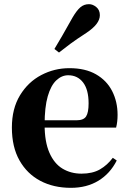

<svg xmlns="http://www.w3.org/2000/svg" viewBox="-20 -884 619 921"><path d="M320 17Q237 17 173.5 -16.5Q110 -50 73.5 -114.5Q37 -179 37 -272Q37 -363 76 -427Q115 -491 178 -524Q241 -557 313 -557Q389 -557 440.5 -527.5Q492 -498 518 -447Q544 -396 544 -333Q544 -299 537 -272H101V-307H347Q381 -307 393 -325.5Q405 -344 405 -388Q405 -454 378.5 -488.5Q352 -523 307 -523Q276 -523 250 -498.5Q224 -474 209 -422Q194 -370 194 -286Q194 -204 217 -151.5Q240 -99 280 -75Q320 -51 371 -51Q424 -51 459.5 -71.5Q495 -92 521 -127L540 -114Q508 -51 452 -17Q396 17 320 17ZM241 -649Q259 -679 278.5 -712.5Q298 -746 328 -800Q348 -834 365.5 -849Q383 -864 407 -864Q425 -864 442 -850Q459 -836 459 -811Q459 -790 443 -769Q427 -748 394 -726Q346 -695 317 -673.5Q288 -652 263 -632Z"/></svg>

Font: Noto Serif JP ExtraLight ExtraBold
Style: Regular
Weight: 800
Version: Version 2.003-H1;hotconv 1.1.1;makeotfexe 2.6.0